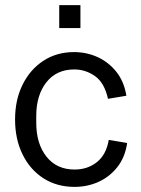

<svg xmlns="http://www.w3.org/2000/svg" viewBox="-20 -720 552 752"><path d="M272 12Q203 12 150.5 -21.5Q98 -55 68.5 -115Q39 -175 39 -252Q39 -329 68.5 -388.5Q98 -448 150 -482Q202 -516 270 -516Q319 -516 362 -496.5Q405 -477 435.5 -439Q466 -401 475 -345L403 -333Q389 -396 352 -422Q315 -448 271 -448Q201 -448 161.5 -397.5Q122 -347 122 -266V-239Q122 -157 162 -106.5Q202 -56 272 -56Q323 -56 359.5 -85Q396 -114 406 -172L478 -160Q470 -104 439.5 -65.5Q409 -27 365.5 -7.5Q322 12 272 12ZM212 -610V-700H295V-610Z"/></svg>

Font: Special Gothic
Style: Regular
Weight: 400
Designer: Alistair McCready
Foundry: Monolith
Version: Version 1.010; ttfautohint (v1.8.4.7-5d5b)